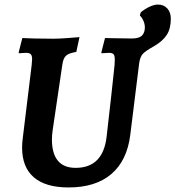

<svg xmlns="http://www.w3.org/2000/svg" viewBox="-20 -811 770 843"><path d="M730 -729Q730 -685 712 -657.5Q694 -630 656 -608Q620 -588 607.5 -575Q595 -562 591 -533L552 -219Q538 -106 469 -47Q400 12 281 12Q180 12 128.5 -32.5Q77 -77 77 -163Q77 -183 80 -205L119 -525Q121 -545 121 -551Q121 -567 115 -573Q109 -579 94 -579Q85 -579 75.5 -578Q66 -577 63 -577L62 -581L78 -644Q92 -643 131 -642Q170 -641 214 -641Q239 -641 278 -644Q317 -647 329 -648L315 -583Q283 -578 270.5 -567Q258 -556 254 -529L211 -238Q208 -217 208 -198Q208 -137 234 -105.5Q260 -74 312 -74Q432 -74 448 -210Q457 -287 468 -386Q479 -485 483 -525Q484 -535 484 -549Q484 -567 478.5 -573Q473 -579 459 -579Q450 -579 440 -578Q430 -577 426 -577L425 -581L441 -644Q454 -644 489.5 -643Q525 -642 559 -642Q590 -642 603 -654.5Q616 -667 616 -691Q616 -705 610 -719Q604 -733 594 -743L598 -757Q618 -773 638 -782Q658 -791 673 -791Q699 -791 714.5 -774Q730 -757 730 -729Z"/></svg>

Font: Alegreya SC
Style: Bold Italic
Weight: 700
Italic angle: -7°
Designer: Juan Pablo del Peral
Foundry: Huerta Tipografica
Version: Version 2.007; ttfautohint (v1.6)